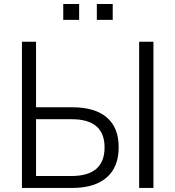

<svg xmlns="http://www.w3.org/2000/svg" viewBox="-20 -924 862 944"><path d="M87.9 0V-718.8H157.2V-396.5H336.9Q446.3 -396.5 504.9 -346.7Q563.5 -296.9 563.5 -200.2Q563.5 -102.5 504.4 -51.3Q445.3 0 335.9 0ZM157.2 -58.6H331.1Q494.1 -58.6 494.1 -199.2Q494.1 -337.9 332 -337.9H157.2ZM291 -826.2V-904.3H369.1V-826.2ZM456.1 -826.2V-904.3H534.2V-826.2ZM664.1 0V-718.8H734.4V0Z"/></svg>

Font: Min Sans Light
Style: Regular
Weight: 300
Designer: Jinseong-Kim, NotoSansCJK, Nunito
Foundry: Jinseong-Kim
Version: Version 1.400;Glyphs 3.1.2 (3151)